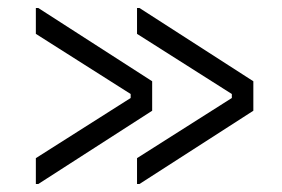

<svg xmlns="http://www.w3.org/2000/svg" viewBox="-20 -488 708 482"><path d="M324 -26V-91L562 -242V-252L324 -403V-468H330L616 -284V-210L330 -26ZM70 -26V-91L308 -242V-252L70 -403V-468H76L362 -284V-210L76 -26Z"/></svg>

Font: Space Grotesk Light Light
Style: Regular
Weight: 300
Version: Version 2.000